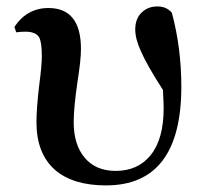

<svg xmlns="http://www.w3.org/2000/svg" viewBox="-20 -558 636 594"><path d="M307.6 15.6Q206.1 15.6 150.4 -32.2Q92.8 -83 92.8 -179.7Q92.8 -223.6 101.6 -296.9Q109.4 -355.5 109.4 -383.8Q109.4 -428.7 100.6 -443.4Q89.8 -460 58.6 -460Q43.9 -460 30.3 -458L24.4 -474.6Q63.5 -533.2 129.9 -533.2Q230.5 -533.2 230.5 -406.2Q230.5 -373 219.7 -304.7Q208 -225.6 208 -179.7Q208 -110.4 242.2 -69.8Q276.4 -29.3 337.9 -29.3Q406.2 -29.3 445.3 -77.1Q486.3 -127 486.3 -222.7Q486.3 -238.3 484.4 -273.4Q484.4 -277.3 484.4 -279.3Q434.6 -356.4 416 -399.4Q398.4 -437.5 398.4 -466.8Q398.4 -500 418 -519Q437.5 -538.1 466.8 -538.1Q495.1 -538.1 511.7 -518.6Q541 -409.2 541 -290Q541 15.6 307.6 15.6Z"/></svg>

Font: Bpmf GenYo Min B
Style: B
Weight: 700
Foundry: But Ko
Version: Version 1.320